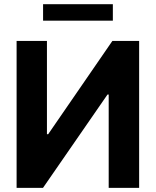

<svg xmlns="http://www.w3.org/2000/svg" viewBox="-20 -904 749 924"><path d="M205.9 -707V-258.1H211.8L520.8 -707H649.6V0H503.1V-449.1H497.4L187 0H59.9V-707ZM523.1 -804.5H187.3V-883.8H523.1Z"/></svg>

Font: Pretendard JP Variable
Style: Regular
Weight: 400
Designer: Base glyphs from Inter by Rasmus Andersson; Hangul glyphs from Noto Sans CJK(Source Han Sans) by Jang Soo-young and Kang
Foundry: Kil Hyung-jin
Version: Version 1.307;Glyphs 3.2 (3192)